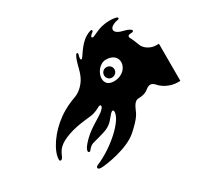

<svg xmlns="http://www.w3.org/2000/svg" viewBox="-166 -970 1341 1273"><g transform="rotate(-30 505.0 -333.0)"><path d="M269 79C300 79 476 56 559 -18C642 -92 648 -118 659 -143C670 -168 686 -196 711 -196C736 -196 767 -202 787 -219C798 -228 810 -236 824 -236C835 -236 847 -230 859 -216C880 -191 930 -158 990 -158H1010V-442H990C947 -442 904 -469 892 -504C879 -540 870 -558 862 -573C858 -581 858 -595 882 -595C895 -595 904 -597 904 -605C904 -614 880 -626 859 -631C814 -641 791 -655 791 -675C791 -685 799 -693 803 -696C809 -701 828 -712 849 -715C859 -716 863 -720 863 -724C863 -728 858 -732 851 -734C843 -736 825 -739 801 -739C784 -739 764 -737 743 -732C693 -719 666 -698 653 -698C640 -698 643 -711 655 -720C666 -728 672 -733 672 -739C672 -741 670 -745 666 -745C657 -745 637 -737 618 -725C592 -709 564 -676 549 -654C534 -632 520 -609 513 -609C506 -609 506 -624 510 -636C514 -648 517 -660 507 -660C497 -660 484 -626 475 -592C466 -558 459 -524 439 -491C419 -458 386 -427 349 -414C312 -401 264 -381 213 -344C122 -279 51 -175 51 -108C51 -101 55 -97 60 -97C66 -97 73 -101 81 -120C97 -157 115 -190 201 -220C287 -250 370 -248 403 -258C436 -268 457 -284 464 -284C471 -284 473 -280 473 -274C473 -268 465 -256 446 -241C427 -226 369 -193 339 -171C309 -149 287 -128 268 -106C249 -84 244 -70 244 -61C244 -56 248 -51 253 -51C258 -51 262 -56 267 -62C272 -68 283 -84 308 -91C333 -98 389 -112 414 -122C439 -132 454 -144 469 -159C479 -169 494 -190 506 -202C519 -216 530 -214 530 -199C530 -132 391 -5 258 51C250 54 244 60 244 66C244 73 251 79 269 79ZM565 -431C565 -474 603 -527 652 -527C708 -527 733 -496 733 -462C733 -421 695 -375 629 -375C583 -375 565 -400 565 -431ZM590 -442C590 -420 607 -403 628 -403C652 -403 670 -421 670 -443C670 -465 652 -482 630 -482C608 -482 590 -464 590 -442Z"/></g></svg>

Font: Teranoptia Furiae
Style: Regular
Weight: 400
Designer: Ariel Martín Pérez
Foundry: Tunera Type Foundry
Version: Version 1.001;FEAKit 1.0